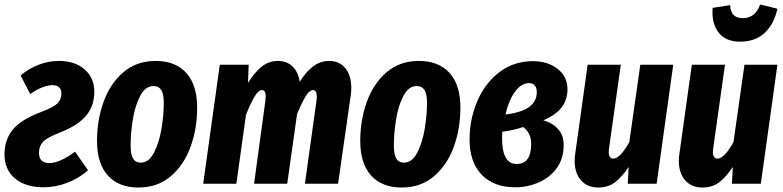

<svg xmlns="http://www.w3.org/2000/svg" viewBox="-23 -820 3496 857"><path d="M398 -410Q398 -349 362.5 -305Q327 -261 246 -229Q188 -207 169.5 -187.5Q151 -168 151 -138Q151 -92 197 -92Q222 -92 252.5 -106.5Q283 -121 312 -143L370 -60Q331 -25 278 -4.5Q225 16 171 16Q91 16 44 -23.5Q-3 -63 -3 -131Q-3 -194 32.5 -239.5Q68 -285 160 -320Q216 -341 233.5 -358.5Q251 -376 251 -403Q251 -421 240.5 -430.5Q230 -440 212 -440Q190 -440 163 -429Q136 -418 112 -400L69 -483Q105 -514 149.5 -531Q194 -548 240 -548Q312 -548 355 -510Q398 -472 398 -410Z M410 -191Q410 -283 439 -364.5Q468 -446 527 -497Q586 -548 672 -548Q760 -548 808.5 -494.5Q857 -441 857 -339Q857 -247 828 -166Q799 -85 740 -34Q681 17 595 17Q507 17 458.5 -36.5Q410 -90 410 -191ZM708 -361Q708 -401 696.5 -418.5Q685 -436 662 -436Q626 -436 603 -392.5Q580 -349 570 -287.5Q560 -226 560 -170Q560 -130 571 -112Q582 -94 605 -94Q641 -94 664 -138Q687 -182 697.5 -244Q708 -306 708 -361Z M1545 -427Q1545 -410 1542 -390L1486 0H1338L1389 -366Q1391 -382 1391 -388Q1391 -418 1374 -418Q1359 -418 1342.5 -392Q1326 -366 1303 -311L1259 0H1111L1161 -366Q1163 -384 1163 -389Q1163 -418 1146 -418Q1131 -418 1114.5 -391Q1098 -364 1075 -308L1032 0H884L958 -531H1087L1084 -450Q1113 -497 1145 -522.5Q1177 -548 1218 -548Q1257 -548 1282.5 -523.5Q1308 -499 1315 -455Q1343 -500 1375 -524Q1407 -548 1446 -548Q1492 -548 1518.5 -515.5Q1545 -483 1545 -427Z M1585 -191Q1585 -283 1614 -364.5Q1643 -446 1702 -497Q1761 -548 1847 -548Q1935 -548 1983.5 -494.5Q2032 -441 2032 -339Q2032 -247 2003 -166Q1974 -85 1915 -34Q1856 17 1770 17Q1682 17 1633.5 -36.5Q1585 -90 1585 -191ZM1883 -361Q1883 -401 1871.5 -418.5Q1860 -436 1837 -436Q1801 -436 1778 -392.5Q1755 -349 1745 -287.5Q1735 -226 1735 -170Q1735 -130 1746 -112Q1757 -94 1780 -94Q1816 -94 1839 -138Q1862 -182 1872.5 -244Q1883 -306 1883 -361Z M2510 -422Q2510 -376 2484.5 -341.5Q2459 -307 2402 -283Q2444 -271 2468.5 -243.5Q2493 -216 2493 -173Q2493 -112 2462 -69.5Q2431 -27 2381 -5.5Q2331 16 2277 16Q2182 16 2127.5 -39.5Q2073 -95 2073 -198Q2073 -287 2107 -367.5Q2141 -448 2205.5 -497.5Q2270 -547 2356 -547Q2422 -547 2466 -512.5Q2510 -478 2510 -422ZM2233 -309Q2373 -325 2373 -409Q2373 -428 2364 -438.5Q2355 -449 2339 -449Q2304 -449 2276 -411Q2248 -373 2233 -309ZM2219 -232 2218 -204Q2218 -88 2283 -88Q2348 -88 2348 -178Q2348 -227 2312 -253Q2268 -238 2219 -232Z M2542 -102Q2542 -119 2545 -137L2600 -531H2748L2695 -155Q2694 -150 2694 -141Q2694 -127 2699.5 -119.5Q2705 -112 2714 -112Q2745 -112 2786 -186L2835 -531H2982L2908 0H2779L2783 -75Q2754 -31 2723 -7Q2692 17 2647 17Q2599 17 2570.5 -15Q2542 -47 2542 -102Z M3007 -102Q3007 -119 3010 -137L3065 -531H3213L3160 -155Q3159 -150 3159 -141Q3159 -127 3164.5 -119.5Q3170 -112 3179 -112Q3210 -112 3251 -186L3300 -531H3447L3373 0H3244L3248 -75Q3219 -31 3188 -7Q3157 17 3112 17Q3064 17 3035.5 -15Q3007 -47 3007 -102ZM3157 -766Q3157 -778 3158 -785L3236 -797Q3238 -766 3252 -752.5Q3266 -739 3293 -739Q3348 -739 3370 -800L3447 -781Q3432 -712 3390 -673Q3348 -634 3281 -634Q3220 -634 3188.5 -670Q3157 -706 3157 -766Z"/></svg>

Font: Fira Sans Extra Condensed
Style: Bold Italic
Weight: 700
Width: 3
Italic angle: -8°
Designer: Carrois Corporate & Edenspiekermann AG
Foundry: Carrois Corporate GbR & Edenspiekermann AG
Version: Version 4.203